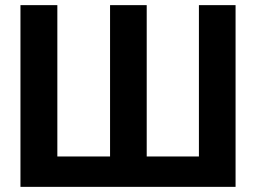

<svg xmlns="http://www.w3.org/2000/svg" viewBox="-20 -727 996 747"><path d="M203.1 -707V-118.2H408.2V-707H550.8V-118.2H753.9V-707H896.5V0H59.6V-707Z"/></svg>

Font: Pretendard GOV
Style: Bold
Weight: 700
Designer: Base glyphs from Inter by Rasmus Andersson; Hangeul glyphs from Noto Sans CJK(Source Han Sans) by Jang Soo-young and Kan
Foundry: Kil Hyung-jin
Version: Version 1.309